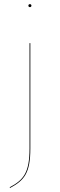

<svg xmlns="http://www.w3.org/2000/svg" viewBox="-20 -728 293 939"><path d="M126.3 -707.8C121.4 -707.8 118.8 -704.1 118.8 -700.4C118.8 -696.7 121.4 -693.1 126.3 -693.1C131.2 -693.1 133.7 -696.7 133.7 -700.4C133.7 -704.1 131.2 -707.8 126.3 -707.8ZM128.4 -517.2H124.4V-1.6C124.4 116.4 95.4 151.9 27.4 187.9L28.9 191.4C98.7 154.1 128.4 118.4 128.4 -1.5Z"/></svg>

Font: Fira Sans Four
Style: Regular
Weight: 100
Designer: Carrois Corporate & Edenspiekermann AG
Foundry: Carrois Corporate GbR & Edenspiekermann AG
Version: Version 4.203;PS 004.203;hotconv 1.0.88;makeotf.lib2.5.64775